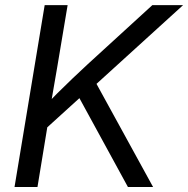

<svg xmlns="http://www.w3.org/2000/svg" viewBox="-20 -748 752 768"><path d="M135.3 -208 148.4 -312.5Q179.2 -344.7 209.2 -374.8Q239.3 -404.8 269.8 -433.8Q300.3 -462.9 331.5 -491.7L589.4 -727.5H712.4L346.7 -395L341.8 -395.5ZM38.1 0 158.7 -727.5H250.5L208.5 -477.1L181.6 -321.3L175.3 -276.4L129.9 0ZM491.7 0 289.1 -371.1 349.6 -442.4 592.3 0Z"/></svg>

Font: Inter 20pt
Style: Italic
Weight: 400
Italic angle: -9.3988°
Version: Version 4.001;git-66647c0bb